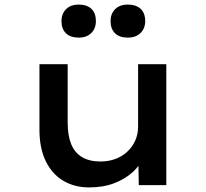

<svg xmlns="http://www.w3.org/2000/svg" viewBox="-20 -807 899 837"><path d="M369 10Q304 10 255 -19.5Q206 -49 179 -105.5Q152 -162 152 -240V-527H275V-273Q275 -217 290 -179.5Q305 -142 337 -122.5Q369 -103 418 -103Q452 -103 481.5 -113.5Q511 -124 533.5 -144.5Q556 -165 569 -193Q582 -221 582 -256V-527H705V0H585L583 -110L605 -122Q592 -88 560 -58Q528 -28 479.5 -9Q431 10 369 10ZM537 -643Q501 -643 481.5 -662Q462 -681 462 -715Q462 -747 482 -767Q502 -787 537 -787Q573 -787 593 -768.5Q613 -750 613 -715Q613 -683 592.5 -663Q572 -643 537 -643ZM323 -643Q287 -643 267.5 -662Q248 -681 248 -715Q248 -747 268 -767Q288 -787 323 -787Q359 -787 378.5 -768.5Q398 -750 398 -715Q398 -683 378 -663Q358 -643 323 -643Z"/></svg>

Font: Lexend Mega Medium
Style: Regular
Weight: 500
Version: Version 1.007